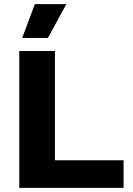

<svg xmlns="http://www.w3.org/2000/svg" viewBox="-20 -906 642 926"><path d="M148 -886H300L211 -723H87ZM245 -133H576V0H73V-660H245Z"/></svg>

Font: Elaine Sans
Style: Bold
Weight: 700
Designer: Wei Huang
Foundry: Wei Huang
Version: Version 2.001;December 24, 2019;FontCreator 12.0.0.2547 64-b